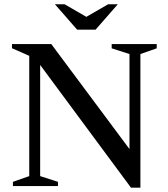

<svg xmlns="http://www.w3.org/2000/svg" viewBox="-20 -878 792 906"><path d="M118 -47V-614.5L36.5 -650.5V-670H222L591 -174.5V-623L507 -650V-670H719.5V-650L642.5 -623V7.5H598L169.5 -571.5V-47L253.5 -20V0H41V-20ZM536 -858 431 -738H344L239 -858H284.5L387.5 -798.5L490.5 -858Z"/></svg>

Font: Newsreader Text Medium
Style: Regular
Weight: 500
Designer: Hugues Gentile
Foundry: Production Type
Version: Version 1.002